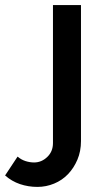

<svg xmlns="http://www.w3.org/2000/svg" viewBox="-142 -543 404 754"><path d="M5 191Q-31 191 -63.5 180Q-96 169 -122 146L-73 72Q-59 84 -42 89.5Q-25 95 -8 95Q21 95 43.5 73.5Q66 52 66 19V-523H176V11Q176 51 162 84Q148 117 125 141Q102 165 70.5 178Q39 191 5 191Z"/></svg>

Font: IngvarSans
Style: Regular
Weight: 600
Version: Version 3.000